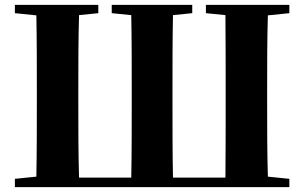

<svg xmlns="http://www.w3.org/2000/svg" viewBox="-20 -767 1247 787"><path d="M216 0H1166V-34L1078 -43C1075 -146 1075 -249 1075 -353V-395C1075 -499 1075 -603 1078 -704L1166 -713V-747H824V-713L904 -705C905 -602 905 -499 905 -394V-353C905 -246 905 -141 904 -39H689C687 -141 687 -246 687 -353V-395C687 -499 687 -602 689 -705L768 -713V-747H438V-713L518 -705C520 -604 520 -500 520 -394V-353C520 -248 520 -143 518 -39H304C301 -141 301 -246 301 -353V-394C301 -499 301 -602 304 -705L383 -713V-747H41V-713L129 -704C131 -603 131 -499 131 -395V-353C131 -249 131 -146 129 -43L41 -34V0Z"/></svg>

Font: GenKiMin2 TW H
Style: Regular
Weight: 900
Version: Version 2.100;PS 2.1;hotconv 16.6.51;makeotf.lib2.5.65220 DE